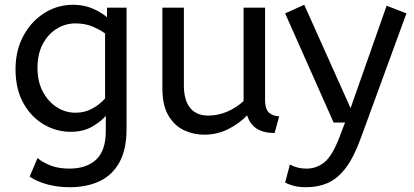

<svg xmlns="http://www.w3.org/2000/svg" viewBox="-20 -552 1732 804"><path d="M271 232Q225 232 181.5 221Q138 210 104 188L137 110Q161 129 193 141.5Q225 154 271 154Q342 154 382.5 116.5Q423 79 423 -3V-67Q403 -43 365.5 -21.5Q328 0 276 0Q217 0 164 -30.5Q111 -61 78 -120Q45 -179 45 -262Q45 -340 77.5 -401Q110 -462 165 -497Q220 -532 286 -532Q330 -532 366 -517Q402 -502 428 -480V-520H510V-12Q510 74 480 128Q450 182 396.5 207Q343 232 271 232ZM296 -80Q336 -80 368 -98Q400 -116 420 -140V-412Q398 -428 367 -441Q336 -454 295 -454Q254 -454 218 -432Q182 -410 159.5 -368.5Q137 -327 137 -267Q137 -210 159.5 -168Q182 -126 218 -103Q254 -80 296 -80Z M835 12Q790 12 750 -7Q710 -26 685 -68.5Q660 -111 660 -182V-520H750V-194Q750 -133 776 -100.5Q802 -68 852 -68Q893 -68 931.5 -84.5Q970 -101 1000 -129V-520H1090V-135Q1090 -92 1108.5 -78.5Q1127 -65 1149 -65L1130 5Q1037 5 1015 -69Q980 -33 934 -10.5Q888 12 835 12Z M1262 232Q1232 232 1209.5 226Q1187 220 1174 212L1194 137Q1206 144 1224 149Q1242 154 1264 154Q1306 154 1339 127Q1372 100 1402 21L1425 -39H1377L1174 -496L1254 -532L1448 -99L1599 -528L1682 -496L1491 26Q1462 106 1428 151Q1394 196 1353 214Q1312 232 1262 232Z"/></svg>

Font: ABeeZee
Style: Regular
Weight: 400
Designer: Anja Meiners
Foundry: Anja Meiners
Version: Version 1.003; ttfautohint (v1.8.3)